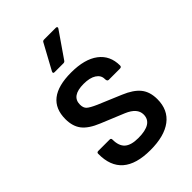

<svg xmlns="http://www.w3.org/2000/svg" viewBox="-211 -786 887 887"><g transform="rotate(-45 233.0 -342.5)"><path d="M234 12Q49 12 51 -147Q51 -156 61 -156H135Q144 -156 144 -147Q144 -105 165.5 -86Q187 -67 234 -67Q328 -67 328 -127Q328 -168 271 -192L157 -239Q103 -261 80 -290.5Q57 -320 57 -367Q57 -501 228 -501Q316 -501 363.5 -465Q411 -429 411 -364Q411 -354 400 -354H327Q317 -354 317 -370Q317 -394 294.5 -408.5Q272 -423 232 -423Q152 -423 152 -367Q152 -346 163 -335.5Q174 -325 208 -310L322 -262Q375 -240 399 -210Q423 -180 423 -132Q423 -62 374 -25Q325 12 234 12ZM175 -556Q164 -556 169 -567L236 -690Q239 -697 248 -697H324Q330 -697 331.5 -693.5Q333 -690 330 -686L245 -563Q241 -556 233 -556Z"/></g></svg>

Font: Sofia Sans Medium
Style: Regular
Weight: 500
Designer: Botio Nikoltchev, Ani Petrova
Foundry: lettersoup
Version: Version 4.101; ttfautohint (v1.8.4.7-5d5b)